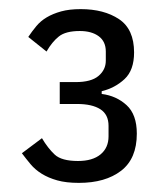

<svg xmlns="http://www.w3.org/2000/svg" viewBox="-20 -724 360 421"><path d="M146 -544Q180 -544 196 -557.5Q212 -571 212 -591V-611Q212 -633 196.5 -644.5Q181 -656 155 -656Q124 -656 109 -644Q94 -632 82 -611L42 -643Q50 -655 59.5 -666.5Q69 -678 82.5 -686Q96 -694 114 -699Q132 -704 157 -704Q208 -704 241 -682Q274 -660 274 -609Q274 -570 253 -550.5Q232 -531 203 -524V-518Q235 -514 257.5 -493.5Q280 -473 280 -431Q280 -376 245.5 -349.5Q211 -323 153 -323Q125 -323 105.5 -328.5Q86 -334 71.5 -343Q57 -352 47 -364Q37 -376 28 -388L72 -421Q85 -399 100 -385Q115 -371 151 -371Q183 -371 200.5 -385.5Q218 -400 218 -425V-448Q218 -473 200 -484.5Q182 -496 149 -496H111V-544Z"/></svg>

Font: IBM Plex Sans Condensed
Style: Regular
Weight: 400
Width: 3
Designer: Mike Abbink, Paul van der Laan, Pieter van Rosmalen
Foundry: Bold Monday
Version: Version 1.1